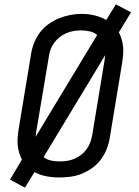

<svg xmlns="http://www.w3.org/2000/svg" viewBox="-20 -810 640 885"><path d="M95 55 26 18 81 -74Q73 -90 68 -107Q63 -124 61.5 -141.5Q60 -159 61.5 -177.5Q63 -196 66 -215L123 -560Q127 -586 137 -611.5Q147 -637 163.5 -659.5Q180 -682 203 -698.5Q226 -715 252 -725.5Q278 -736 304 -741Q330 -746 357 -746Q387 -746 416 -739Q445 -732 470 -718L514 -790L584 -753L528 -661Q536 -645 541 -628Q546 -611 547.5 -593.5Q549 -576 547.5 -557.5Q546 -539 543 -520L486 -175Q482 -149 472 -123.5Q462 -98 445.5 -75.5Q429 -53 406 -36.5Q383 -20 357.5 -9.5Q332 1 305.5 4.5Q279 8 253 8Q223 8 193.5 2.5Q164 -3 139 -17ZM144 -179 428 -649Q413 -661 393.5 -665.5Q374 -670 353 -670Q336 -670 319 -667Q302 -664 285.5 -657Q269 -650 254.5 -638.5Q240 -627 229.5 -612.5Q219 -598 213 -581.5Q207 -565 205 -548L147 -203Q146 -197 145.5 -191Q145 -185 144 -179ZM254 -66Q272 -66 289 -68.5Q306 -71 322.5 -78Q339 -85 353.5 -96Q368 -107 379 -122Q390 -137 396 -153.5Q402 -170 405 -187L462 -532Q463 -538 463.5 -544Q464 -550 465 -556L181 -86Q196 -74 215 -70Q234 -66 254 -66Z"/></svg>

Font: Iosevka Curly Slab ExObl
Style: Regular
Weight: 400
Width: 7
Italic angle: -9°
Monospace: yes
Designer: Belleve Invis
Foundry: Belleve Invis
Version: Version 11.1.0; ttfautohint (v1.8.3)